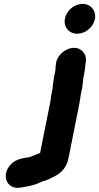

<svg xmlns="http://www.w3.org/2000/svg" viewBox="-20 -734 498 965"><path d="M410.2 -414C415.4 -440.1 410.2 -460 395.6 -475.4C352.5 -520.9 268.4 -474.3 261.2 -413.9L260.2 -403.9C259.2 -395.5 258.6 -389.1 258.5 -380.8L251 -343C247.2 -324 246.4 -307.7 244.3 -289.5L238.8 -262C236.6 -250.9 235.1 -240.5 234.1 -228.3L181.5 34.8C161.2 42.1 147 49.6 127.8 55.8L110.2 58.7C82.1 63.2 53 69.8 30 97.3C-2.1 135.7 5.1 179.7 32.1 199.1C57 217 84.2 208.7 109.4 204.3C136.2 200 159.3 193.7 182.9 182.3C187.5 180.4 194.5 176.9 196.1 176.5C197 176.5 198.3 176.3 199.4 176C212.6 172.3 224.3 167.7 239 160C279.9 141.3 313.2 116.7 324.5 60L378 -208C381.5 -225.5 383.5 -245.3 386.8 -262L393.2 -294C395.5 -305.7 396.4 -318.5 397.6 -331.1L399.1 -343.5L404.2 -369C408.6 -391.2 407.2 -399.2 410.2 -414ZM306.5 -641C298 -598.8 325.9 -564.5 368.2 -564.5C408.6 -564.5 448.6 -596.6 456.8 -637.5C465.1 -679.1 436.8 -714.5 395.1 -714.5C354.4 -714.5 314.7 -682.2 306.5 -641Z"/></svg>

Font: Smoothie
Style: SeBdIt
Weight: 600
Foundry: Cannot Into Space Fonts
Version: Version 0.8